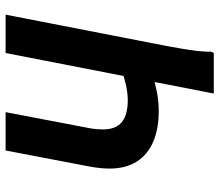

<svg xmlns="http://www.w3.org/2000/svg" viewBox="-70 -730 800 701"><g transform="rotate(90 330.5 -380.0)"><path d="M174 0H34L149 -591Q153 -613 158 -642Q163 -671 166.5 -700Q170 -729 169 -750L174 -760H322ZM250 -535Q280 -545 314.5 -552Q349 -559 386 -559Q452 -559 499 -538.5Q546 -518 571 -478Q596 -438 596 -379Q596 -363 594 -344Q592 -325 588 -304L530 0H390L448 -304Q451 -319 452 -332Q453 -345 453 -355Q453 -403 426 -424.5Q399 -446 347 -446Q320 -446 289.5 -439Q259 -432 231 -422Z"/></g></svg>

Font: Kufam SemiBold
Style: Italic
Weight: 600
Italic angle: -11°
Designer: Artur Schmal
Foundry: Original Type
Version: Version 1.301; ttfautohint (v1.8.3)